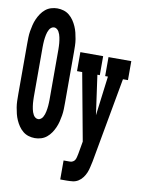

<svg xmlns="http://www.w3.org/2000/svg" viewBox="-102 -812 810 1095"><g transform="rotate(10 303.5 -264.0)"><path d="M141 8Q122 8 104 2.5Q86 -3 71.5 -15Q57 -27 46.5 -42.5Q36 -58 28.5 -75Q21 -92 16.5 -110Q12 -128 9 -146.5Q6 -165 5.5 -183.5Q5 -202 5 -221V-514Q5 -533 5.5 -551.5Q6 -570 9 -588.5Q12 -607 16.5 -625Q21 -643 28.5 -660Q36 -677 46.5 -692.5Q57 -708 71.5 -720Q86 -732 104 -737.5Q122 -743 140 -743Q159 -743 177 -737.5Q195 -732 209.5 -720Q224 -708 234.5 -692.5Q245 -677 252.5 -660Q260 -643 264.5 -625Q269 -607 272 -588.5Q275 -570 275.5 -551.5Q276 -533 276 -514V-221Q276 -202 275.5 -183.5Q275 -165 272 -146.5Q269 -128 264.5 -110Q260 -92 252.5 -75Q245 -58 234.5 -42.5Q224 -27 209.5 -15Q195 -3 177 2.5Q159 8 141 8ZM141 -102Q149 -102 156.5 -107.5Q164 -113 168 -120.5Q172 -128 175 -136Q178 -144 179.5 -152.5Q181 -161 182.5 -169.5Q184 -178 184.5 -186.5Q185 -195 185.5 -203.5Q186 -212 186 -221V-514Q186 -523 185.5 -531.5Q185 -540 184.5 -548.5Q184 -557 182.5 -565.5Q181 -574 179.5 -582.5Q178 -591 175 -599Q172 -607 168 -614.5Q164 -622 156.5 -627.5Q149 -633 141 -633Q132 -633 124.5 -627.5Q117 -622 113 -614.5Q109 -607 106 -599Q103 -591 101.5 -582.5Q100 -574 98.5 -565.5Q97 -557 96.5 -548.5Q96 -540 95.5 -531.5Q95 -523 95 -514V-221Q95 -212 95.5 -203.5Q96 -195 96.5 -186.5Q97 -178 98.5 -169.5Q100 -161 101.5 -152.5Q103 -144 106 -136Q109 -128 113 -120.5Q117 -113 124.5 -107.5Q132 -102 141 -102ZM325 215V105H363Q371 105 379 100.5Q387 96 391 88.5Q395 81 397 72Q399 63 401 54L414 -20L342 -410H312V-520H444V-410H430L462 -181L491 -410H475V-520H607V-410H578L489 82Q485 99 481.5 115.5Q478 132 471.5 148Q465 164 454 178.5Q443 193 428.5 202Q414 211 397 213Q380 215 363 215Z"/></g></svg>

Font: Iosevka HT Extrabold Extended
Style: Regular
Weight: 800
Width: 7
Monospace: yes
Designer: Belleve Invis
Foundry: Belleve Invis
Version: Version 32.3.0; ttfautohint (v1.8.4)